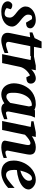

<svg xmlns="http://www.w3.org/2000/svg" viewBox="1080 -1712 638 2851"><g transform="rotate(90 1398.5 -287.0)"><path d="M394 -422.9Q394 -389.2 375 -373Q356 -356.9 310.1 -354L258.8 -440.9Q255.4 -441.9 251.5 -442.9Q248 -443.8 243.2 -444.3Q238.3 -444.8 232.9 -444.8Q217.8 -444.8 209.5 -438.7Q201.2 -432.6 197 -423.3Q192.9 -414.1 191.9 -403.1Q190.9 -392.1 190.9 -382.8Q190.9 -367.2 198.7 -352.5Q206.5 -337.9 219.2 -324Q231.9 -310.1 247.8 -296.6Q263.7 -283.2 279.8 -271Q296.9 -257.8 312.7 -243.9Q328.6 -230 341.1 -214.6Q353.5 -199.2 360.8 -182.6Q368.2 -166 368.2 -147.9Q368.2 -119.1 354.5 -90.3Q340.8 -61.5 313 -38.8Q285.2 -16.1 243.2 -2Q201.2 12.2 145 12.2Q105.5 12.2 76.9 4.2Q48.3 -3.9 29.8 -17.3Q11.2 -30.8 2.2 -47.9Q-6.8 -64.9 -6.8 -83Q-6.8 -96.2 -2 -108.4Q2.9 -120.6 11 -130.1Q19 -139.6 28.8 -145.3Q38.6 -150.9 48.8 -150.9Q70.8 -150.9 85.9 -144.3Q101.1 -137.7 110.8 -127L92.8 -67.9Q98.1 -60.5 107.9 -54.7Q117.7 -48.8 129.2 -44.9Q140.6 -41 152.6 -39.1Q164.6 -37.1 174.8 -37.1Q205.1 -37.1 220 -57.9Q234.9 -78.6 234.9 -113.8Q234.9 -128.9 229 -142.3Q223.1 -155.8 212.4 -168.5Q201.7 -181.2 186.5 -193.6Q171.4 -206.1 152.8 -220.2Q137.2 -231.9 122.3 -246.1Q107.4 -260.3 95.7 -276.1Q84 -292 76.9 -309.6Q69.8 -327.1 69.8 -346.2Q69.8 -381.3 86.4 -409.7Q103 -438 130.9 -458.3Q158.7 -478.5 195.3 -489.3Q231.9 -500 272 -500Q303.2 -500 326.2 -491.5Q349.1 -482.9 364.3 -470.9Q379.4 -459 386.7 -445.6Q394 -432.1 394 -422.9Z M659.2 -418 596.2 -108.9Q590.8 -85.4 601.3 -71.3Q611.8 -57.1 635.3 -57.1Q647 -57.1 663.3 -61Q679.7 -64.9 697.3 -70.3Q714.8 -75.7 731.4 -81.8Q748 -87.9 760.3 -91.8V-37.1Q752 -33.2 731 -25.1Q710 -17.1 683.1 -8.8Q656.2 -0.5 627.4 5.9Q598.6 12.2 575.2 12.2Q546.4 12.2 524.9 5.4Q503.4 -1.5 489.3 -13.4Q475.1 -25.4 468 -42Q460.9 -58.6 460.9 -78.1Q460.9 -87.9 461.7 -97.7Q462.4 -107.4 464.8 -118.2L525.9 -416L454.1 -408.2V-449.2L539.1 -482.9L589.8 -585.9H689.9L668.9 -473.1H808.1V-418Z M1215.3 -429.2Q1215.3 -394.5 1193.4 -377.2Q1171.4 -359.9 1120.1 -359.9L1093.3 -414.1Q1069.8 -402.3 1048.6 -386Q1027.3 -369.6 1010.7 -350.1Q994.1 -330.6 982.4 -308.6Q970.7 -286.6 966.3 -264.2L910.2 0H777.3L865.2 -422.9L781.2 -432.1V-466.8L947.3 -500H1016.1L1003.4 -433.1Q1016.6 -446.8 1032.5 -459Q1048.3 -471.2 1065.9 -480.5Q1083.5 -489.7 1102.1 -494.9Q1120.6 -500 1139.2 -500Q1158.7 -500 1173.1 -492.9Q1187.5 -485.8 1196.8 -475.3Q1206.1 -464.8 1210.7 -452.4Q1215.3 -439.9 1215.3 -429.2Z M1553.2 -394Q1553.7 -396 1553 -403.8Q1552.2 -411.6 1550 -420.2Q1547.9 -428.7 1544.7 -435.3Q1541.5 -441.9 1537.1 -441.9Q1504.9 -441.9 1478.8 -430.2Q1452.6 -418.5 1431.9 -398.4Q1411.1 -378.4 1396 -352.1Q1380.9 -325.7 1370.8 -296.1Q1360.8 -266.6 1356 -235.8Q1351.1 -205.1 1351.1 -176.8Q1351.1 -156.7 1351.8 -136.7Q1352.5 -116.7 1357.7 -100.1Q1362.8 -83.5 1374.8 -73.2Q1386.7 -63 1409.2 -63Q1425.3 -63 1439.7 -70.3Q1454.1 -77.6 1466.1 -87.2Q1478 -96.7 1487.1 -106.4Q1496.1 -116.2 1501.5 -121.1Q1504.9 -141.1 1507.1 -152.1Q1509.3 -163.1 1511 -173.1Q1512.7 -183.1 1515.1 -195.8Q1517.6 -208.5 1522.2 -232.2Q1526.9 -255.9 1534.2 -294.2Q1541.5 -332.5 1553.2 -394ZM1743.2 -29.8Q1726.1 -22.9 1707.3 -15.6Q1688.5 -8.3 1668.9 -2.2Q1649.4 3.9 1629.9 8.1Q1610.4 12.2 1591.3 12.2Q1559.6 12.2 1538.3 0.5Q1517.1 -11.2 1507.3 -33.2Q1494.1 -24.4 1479 -16.1Q1463.9 -7.8 1447.3 -1.7Q1430.7 4.4 1413.1 8.3Q1395.5 12.2 1377.4 12.2Q1346.7 12.2 1322.3 3.9Q1297.9 -4.4 1279.3 -18.6Q1260.7 -32.7 1247.8 -51.3Q1234.9 -69.8 1226.6 -90.1Q1218.3 -110.4 1214.4 -131.3Q1210.4 -152.3 1210.4 -170.9Q1210.4 -208 1218.5 -246.8Q1226.6 -285.6 1243.4 -322.3Q1260.3 -358.9 1285.6 -391.4Q1311 -423.8 1345.7 -448Q1380.4 -472.2 1424.6 -486.1Q1468.8 -500 1522.5 -500Q1544.4 -500 1566.2 -494.1Q1587.9 -488.3 1605 -479L1612.3 -487.8H1719.2Q1716.8 -480.5 1712.9 -471.2Q1709 -461.9 1705.1 -453.1Q1701.2 -444.3 1698 -437.3Q1694.8 -430.2 1694.3 -426.8L1629.4 -97.2Q1629.4 -85.9 1630.1 -78.1Q1630.9 -70.3 1633.8 -65.7Q1636.7 -61 1642.1 -59.1Q1647.5 -57.1 1656.2 -57.1Q1658.2 -57.1 1670.7 -60.1Q1683.1 -63 1698 -66.9Q1712.9 -70.8 1726.1 -74Q1739.3 -77.1 1743.2 -78.1Z M2320.3 -22.9Q2307.1 -16.6 2287.6 -10.3Q2268.1 -3.9 2246.3 1Q2224.6 5.9 2202.9 9Q2181.2 12.2 2164.1 12.2Q2147.5 12.2 2128.2 9.8Q2108.9 7.3 2093 0.5Q2077.1 -6.3 2068.1 -18.6Q2059.1 -30.8 2063 -50.8L2124 -356Q2127.9 -374 2127.7 -386.5Q2127.4 -398.9 2123.8 -406.7Q2120.1 -414.6 2114 -417.7Q2107.9 -420.9 2100.1 -420.9Q2088.4 -420.9 2073.2 -414.1Q2058.1 -407.2 2041.3 -396Q2024.4 -384.8 2007.1 -369.9Q1989.7 -355 1974.1 -338.9L1903.3 0H1770L1857.9 -424.8L1773.9 -433.1V-466.8L1938 -500H2007.3L1995.1 -441.9Q2013.2 -454.1 2033.4 -464.8Q2053.7 -475.6 2074.5 -483.4Q2095.2 -491.2 2116 -495.6Q2136.7 -500 2156.2 -500Q2193.4 -500 2217.5 -491.5Q2241.7 -482.9 2254.2 -466.3Q2266.6 -449.7 2268.8 -425.3Q2271 -400.9 2265.1 -369.1L2210.9 -87.9Q2208.5 -75.7 2210.7 -68.1Q2212.9 -60.5 2217 -56.2Q2221.2 -51.8 2226.1 -50.3Q2231 -48.8 2234.9 -48.8Q2250.5 -48.8 2272.9 -54.9Q2295.4 -61 2317.9 -70.8Z M2657.2 -396Q2657.2 -404.8 2656 -413.3Q2654.8 -421.9 2651.1 -428.7Q2647.5 -435.5 2640.4 -439.7Q2633.3 -443.8 2622.1 -443.8Q2598.6 -443.8 2580.3 -427.2Q2562 -410.6 2547.9 -385Q2533.7 -359.4 2523.4 -328.9Q2513.2 -298.3 2506.3 -271Q2532.2 -276.9 2559.1 -288.6Q2585.9 -300.3 2607.7 -316.7Q2629.4 -333 2643.3 -353Q2657.2 -373 2657.2 -396ZM2787.1 -395Q2787.1 -368.7 2775.1 -346.2Q2763.2 -323.7 2742.2 -305.2Q2721.2 -286.6 2693.1 -271.7Q2665 -256.8 2633.1 -246.1Q2601.1 -235.4 2566.7 -228.5Q2532.2 -221.7 2499 -219.2Q2498 -210 2497.1 -198.2Q2496.1 -186.5 2496.1 -178.2Q2496.1 -152.3 2500 -130.4Q2503.9 -108.4 2512.7 -92.3Q2521.5 -76.2 2535.9 -67.1Q2550.3 -58.1 2571.3 -58.1Q2587.4 -58.1 2604 -64.5Q2620.6 -70.8 2642.6 -85.7Q2664.6 -100.6 2693.8 -125Q2723.1 -149.4 2764.2 -185.1V-89.8Q2749.5 -75.7 2726.1 -57.9Q2702.6 -40 2672.9 -24.4Q2643.1 -8.8 2608.9 1.7Q2574.7 12.2 2538.1 12.2Q2505.4 12.2 2473.1 3.9Q2440.9 -4.4 2415.3 -25.4Q2389.6 -46.4 2373.5 -82.3Q2357.4 -118.2 2357.4 -173.8Q2357.4 -211.9 2366.9 -251Q2376.5 -290 2394 -326.2Q2411.6 -362.3 2437 -394Q2462.4 -425.8 2494.4 -449.2Q2526.4 -472.7 2564.5 -486.3Q2602.5 -500 2645 -500Q2681.6 -500 2708.5 -487.8Q2735.4 -475.6 2752.9 -458.7Q2770.5 -441.9 2778.8 -424.1Q2787.1 -406.2 2787.1 -395Z"/></g></svg>

Font: Charis SIL CyrE
Style: Bold Italic
Weight: 700
Italic angle: -11°
Foundry: SIL International
Version: Version 5.000